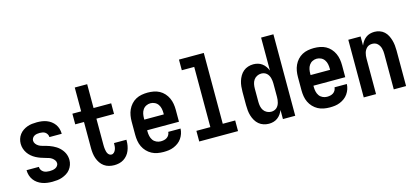

<svg xmlns="http://www.w3.org/2000/svg" viewBox="-61 -1200 3622 1673"><g transform="rotate(-15 1750.0 -363.5)"><path d="M249 8Q226 8 203 5Q180 2 158 -6Q136 -14 117 -27.5Q98 -41 84.5 -59.5Q71 -78 64 -100.5Q57 -123 57 -146V-148H168V-147Q168 -133 175.5 -120.5Q183 -108 195 -100.5Q207 -93 221 -90.5Q235 -88 249 -88Q262 -88 275.5 -90Q289 -92 301 -97.5Q313 -103 321.5 -114Q330 -125 330 -138Q330 -153 321 -165.5Q312 -178 300 -186.5Q288 -195 274 -199.5Q260 -204 245 -208Q223 -214 202 -221.5Q181 -229 161 -239.5Q141 -250 123.5 -265Q106 -280 93.5 -298.5Q81 -317 74 -338.5Q67 -360 67 -383Q67 -405 73.5 -426Q80 -447 93.5 -465Q107 -483 125.5 -495.5Q144 -508 164.5 -515.5Q185 -523 207 -525.5Q229 -528 251 -528Q274 -528 296 -525Q318 -522 339 -514Q360 -506 378 -492.5Q396 -479 409 -461Q422 -443 428.5 -421Q435 -399 435 -377V-375H324Q324 -388 317.5 -400Q311 -412 300.5 -419.5Q290 -427 277 -429.5Q264 -432 251 -432Q239 -432 226.5 -430Q214 -428 203 -422Q192 -416 185 -405Q178 -394 178 -382Q178 -366 188 -352.5Q198 -339 212 -330.5Q226 -322 242 -318Q258 -314 273.5 -309.5Q289 -305 304.5 -299.5Q320 -294 334.5 -287Q349 -280 362.5 -271.5Q376 -263 388 -252Q400 -241 410 -228Q420 -215 427 -200.5Q434 -186 437.5 -170Q441 -154 441 -138Q441 -115 433.5 -93.5Q426 -72 412 -54Q398 -36 378.5 -24Q359 -12 338 -4.5Q317 3 294 5.5Q271 8 249 8Z M808 8Q784 8 760.5 2Q737 -4 717.5 -18Q698 -32 684.5 -52Q671 -72 663 -94.5Q655 -117 652 -141Q649 -165 649 -189V-424H570V-520H649V-735H761V-520H920V-424H761V-189Q761 -178 761.5 -168Q762 -158 763.5 -148Q765 -138 767.5 -128Q770 -118 775 -109Q780 -100 788.5 -94Q797 -88 808 -88Q821 -88 831 -98Q841 -108 846 -121Q851 -134 852.5 -147.5Q854 -161 854 -175V-179H966V-170Q966 -147 962 -125Q958 -103 949.5 -82Q941 -61 926.5 -43.5Q912 -26 893 -14Q874 -2 852 3Q830 8 808 8Z M1252 8Q1225 8 1197.5 3Q1170 -2 1146 -15Q1122 -28 1103 -48Q1084 -68 1072 -93Q1060 -118 1055.5 -145.5Q1051 -173 1051 -200V-320Q1051 -347 1055.5 -374Q1060 -401 1071.5 -426Q1083 -451 1101.5 -471.5Q1120 -492 1144 -505Q1168 -518 1195.5 -523Q1223 -528 1250 -528Q1277 -528 1304.5 -523Q1332 -518 1356 -505Q1380 -492 1398.5 -471.5Q1417 -451 1428.5 -426Q1440 -401 1444.5 -374Q1449 -347 1449 -320V-212H1162V-200Q1162 -180 1166.5 -159.5Q1171 -139 1182.5 -122.5Q1194 -106 1213 -97Q1232 -88 1252 -88Q1267 -88 1281.5 -91Q1296 -94 1308 -102Q1320 -110 1327.5 -123Q1335 -136 1336 -151H1447Q1446 -127 1438.5 -105Q1431 -83 1417.5 -63.5Q1404 -44 1385 -30Q1366 -16 1344 -7Q1322 2 1299 5Q1276 8 1252 8ZM1162 -308H1338V-320Q1338 -340 1334 -360Q1330 -380 1318.5 -397Q1307 -414 1288.5 -423Q1270 -432 1250 -432Q1230 -432 1211.5 -423Q1193 -414 1181.5 -397Q1170 -380 1166 -360Q1162 -340 1162 -320Z M1575 0V-96H1701V-639H1589V-735H1813V-96H1925V0Z M2203 8Q2179 8 2155.5 0.5Q2132 -7 2113.5 -22.5Q2095 -38 2082.5 -59.5Q2070 -81 2063 -104Q2056 -127 2053.5 -151.5Q2051 -176 2051 -200V-320Q2051 -344 2053.5 -368.5Q2056 -393 2063 -416Q2070 -439 2082.5 -460.5Q2095 -482 2113.5 -497.5Q2132 -513 2155.5 -520.5Q2179 -528 2203 -528Q2224 -528 2244 -522.5Q2264 -517 2281 -504.5Q2298 -492 2310 -475Q2322 -458 2330 -438V-735H2441V0H2330V-82Q2322 -62 2310 -45Q2298 -28 2281 -15.5Q2264 -3 2244 2.5Q2224 8 2203 8ZM2249 -88Q2262 -88 2274.5 -92Q2287 -96 2297 -104.5Q2307 -113 2313.5 -124.5Q2320 -136 2323.5 -148.5Q2327 -161 2328.5 -174Q2330 -187 2330 -200V-320Q2330 -333 2328.5 -346Q2327 -359 2323.5 -371.5Q2320 -384 2313.5 -395.5Q2307 -407 2297 -415.5Q2287 -424 2274.5 -428Q2262 -432 2249 -432Q2229 -432 2210.5 -422.5Q2192 -413 2181 -396.5Q2170 -380 2166 -360Q2162 -340 2162 -320V-200Q2162 -180 2166 -160Q2170 -140 2181 -123.5Q2192 -107 2210.5 -97.5Q2229 -88 2249 -88Z M2752 8Q2725 8 2697.5 3Q2670 -2 2646 -15Q2622 -28 2603 -48Q2584 -68 2572 -93Q2560 -118 2555.5 -145.5Q2551 -173 2551 -200V-320Q2551 -347 2555.5 -374Q2560 -401 2571.5 -426Q2583 -451 2601.5 -471.5Q2620 -492 2644 -505Q2668 -518 2695.5 -523Q2723 -528 2750 -528Q2777 -528 2804.5 -523Q2832 -518 2856 -505Q2880 -492 2898.5 -471.5Q2917 -451 2928.5 -426Q2940 -401 2944.5 -374Q2949 -347 2949 -320V-212H2662V-200Q2662 -180 2666.5 -159.5Q2671 -139 2682.5 -122.5Q2694 -106 2713 -97Q2732 -88 2752 -88Q2767 -88 2781.5 -91Q2796 -94 2808 -102Q2820 -110 2827.5 -123Q2835 -136 2836 -151H2947Q2946 -127 2938.5 -105Q2931 -83 2917.5 -63.5Q2904 -44 2885 -30Q2866 -16 2844 -7Q2822 2 2799 5Q2776 8 2752 8ZM2662 -308H2838V-320Q2838 -340 2834 -360Q2830 -380 2818.5 -397Q2807 -414 2788.5 -423Q2770 -432 2750 -432Q2730 -432 2711.5 -423Q2693 -414 2681.5 -397Q2670 -380 2666 -360Q2662 -340 2662 -320Z M3059 0V-520H3170V-438Q3178 -458 3190 -475Q3202 -492 3218.5 -504.5Q3235 -517 3255 -522.5Q3275 -528 3296 -528Q3320 -528 3343 -520Q3366 -512 3383.5 -496Q3401 -480 3412 -458.5Q3423 -437 3429.5 -414Q3436 -391 3438.5 -367.5Q3441 -344 3441 -320V0H3330V-320Q3330 -333 3328.5 -346Q3327 -359 3323.5 -371.5Q3320 -384 3313.5 -395Q3307 -406 3297.5 -415Q3288 -424 3275.5 -428Q3263 -432 3250 -432Q3237 -432 3224.5 -428Q3212 -424 3202.5 -415Q3193 -406 3186.5 -395Q3180 -384 3176.5 -371.5Q3173 -359 3171.5 -346Q3170 -333 3170 -320V0Z"/></g></svg>

Font: Iosevka Web
Style: Bold
Weight: 700
Monospace: yes
Designer: Belleve Invis
Foundry: Belleve Invis
Version: Version 28.0.3; ttfautohint (v1.8.3)